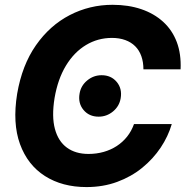

<svg xmlns="http://www.w3.org/2000/svg" viewBox="-20 -757 761 787"><path d="M334.5 9.8Q235.4 9.8 164.3 -35.4Q93.3 -80.6 62 -166.3Q30.8 -252 50.3 -372.6Q70.3 -489.7 127.2 -571.3Q184.1 -652.8 265.9 -695.1Q347.7 -737.3 441.4 -737.3Q506.3 -737.3 558.8 -719.5Q611.3 -701.7 648.7 -667.7Q686 -633.8 704.6 -584.7Q723.1 -535.6 720.2 -472.7H567.9Q567.9 -502.9 559.3 -526.9Q550.8 -550.8 534.2 -567.4Q517.6 -584 493.4 -592.8Q469.2 -601.6 439 -601.6Q380.9 -601.6 332.3 -572.3Q283.7 -543 250.2 -487.8Q216.8 -432.6 203.6 -355Q191.4 -279.3 205.1 -228.5Q218.8 -177.7 254.2 -151.9Q289.6 -126 342.8 -126Q375.5 -126 404.8 -134.3Q434.1 -142.6 458.5 -158.4Q482.9 -174.3 501 -197Q519 -219.7 529.3 -248.5H684.1Q669.4 -198.2 638.7 -152.1Q607.9 -106 563 -69.3Q518.1 -32.7 460.4 -11.5Q402.8 9.8 334.5 9.8ZM384.3 -278.8Q345.2 -278.8 322.3 -306.4Q299.3 -334 306.2 -373.5Q311.5 -405.8 337.4 -427.2Q363.3 -448.7 396.5 -448.7Q435.5 -448.7 458.5 -421.1Q481.4 -393.6 474.6 -354Q469.2 -321.8 443.4 -300.3Q417.5 -278.8 384.3 -278.8Z"/></svg>

Font: Inter Tight
Style: Bold Italic
Weight: 700
Italic angle: -9.39999°
Designer: Rasmus Andersson
Foundry: rsms
Version: Version 3.004